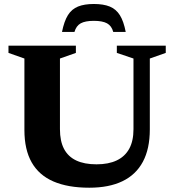

<svg xmlns="http://www.w3.org/2000/svg" viewBox="-20 -906 853 940"><path d="M633.5 -273V-619.5L552 -647V-682.5H791.5V-647L713.5 -619.5V-272.5Q713.5 -177.5 679.5 -114Q645.5 -50.5 579.5 -18.8Q513.5 13 417 13Q312.5 13 241.8 -17.5Q171 -48 135.2 -110.8Q99.5 -173.5 99.5 -269.5V-619.5L21.5 -647V-682.5H351.5V-647L273.5 -619.5V-273.5Q273.5 -215.5 293.2 -177.5Q313 -139.5 352.8 -120.5Q392.5 -101.5 452.5 -101.5Q511.5 -101.5 551.8 -120.8Q592 -140 612.8 -178Q633.5 -216 633.5 -273ZM439.5 -804Q397.5 -804 375.2 -791.8Q353 -779.5 344.5 -749.5H283.5Q294 -802 312.5 -831.8Q331 -861.5 362 -874Q393 -886.5 439.5 -886.5Q486.5 -886.5 517.2 -874Q548 -861.5 566.8 -831.8Q585.5 -802 595.5 -749.5H534.5Q526.5 -779.5 504 -791.8Q481.5 -804 439.5 -804Z"/></svg>

Font: Newsreader
Style: Bold
Weight: 700
Designer: Hugues Gentile
Foundry: Production Type
Version: Version 1.003